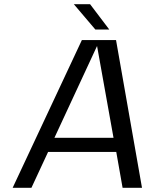

<svg xmlns="http://www.w3.org/2000/svg" viewBox="-20 -890 733 910"><path d="M129 0H40L368 -700H530L653 0H561L531 -170H208ZM518 -237 440 -672 238 -237ZM498 -750H432L330 -870H407Z"/></svg>

Font: Fivo Sans Modern
Style: Italic
Weight: 400
Designer: Alexander Slobzheninov
Foundry: Alexander Slobzheninov
Version: 1.0